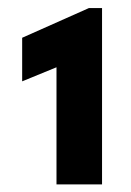

<svg xmlns="http://www.w3.org/2000/svg" viewBox="-20 -911 332 486"><path d="M123 -740.7 36.1 -705.1V-815.4L205.1 -890.6H238.3V-444.3H123Z"/></svg>

Font: Reddit Sans Fudge ExtraBold
Style: Regular
Weight: 800
Designer: Stephen Hutchings
Foundry: Reddit
Version: Version 1.011